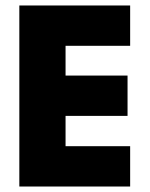

<svg xmlns="http://www.w3.org/2000/svg" viewBox="-20 -680 547 700"><path d="M454.5 0H50.5V-660H454.5V-513H219V-404.5H445V-257.5H219V-147H454.5Z"/></svg>

Font: Lucymar Sans ExtraBold
Style: Regular
Weight: 800
Foundry: The League of Moveable Type (original font) / Main changes by Cristiano Sobral with portions from Mirco Monsees
Version: Version 2.001;August 30, 2020;FontCreator 13.0.0.2681 64-bit